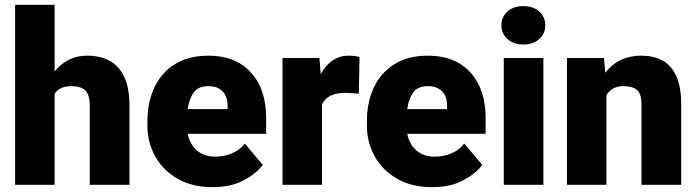

<svg xmlns="http://www.w3.org/2000/svg" viewBox="-20 -770 2903 800"><path d="M207.5 -750V-472.2Q232.4 -503.4 266.6 -520.8Q300.8 -538.1 342.3 -538.1Q394.5 -538.1 434.6 -517.6Q474.6 -497.1 497.1 -450.9Q519.5 -404.8 519.5 -328.1V0H354V-329.1Q354 -377.4 334.2 -394.3Q314.5 -411.1 278.8 -411.1Q252 -411.1 234.9 -402.8Q217.8 -394.5 207.5 -379.4V0H43V-750Z M866.7 9.8Q780.8 9.8 719.7 -25.4Q658.7 -60.5 626.5 -118.9Q594.2 -177.2 594.2 -246.6V-265.1Q594.2 -342.3 622.6 -404.1Q650.9 -465.8 707.8 -502Q764.6 -538.1 849.1 -538.1Q961.4 -538.1 1025.1 -468.3Q1088.9 -398.4 1088.9 -279.3V-212.4H762.2Q771 -168.5 800.8 -142.8Q830.6 -117.2 877.4 -117.2Q911.1 -117.2 943.8 -129.9Q976.6 -142.6 1000 -171.9L1074.7 -83Q1050.3 -48.3 996.6 -19.3Q942.9 9.8 866.7 9.8ZM847.7 -411.1Q805.7 -411.1 786.6 -384Q767.6 -356.9 762.2 -315.4H928.2V-328.1Q928.7 -367.2 907.7 -389.2Q886.7 -411.1 847.7 -411.1Z M1478 -532.2 1475.1 -379.4Q1465.3 -380.4 1448.7 -381.8Q1432.1 -383.3 1420.9 -383.3Q1343.8 -383.3 1321.8 -335V0H1157.2V-528.3H1311L1316.4 -460.9Q1335.9 -497.6 1365.5 -517.8Q1395 -538.1 1432.6 -538.1Q1460 -538.1 1478 -532.2Z M1781.2 9.8Q1695.3 9.8 1634.3 -25.4Q1573.2 -60.5 1541 -118.9Q1508.8 -177.2 1508.8 -246.6V-265.1Q1508.8 -342.3 1537.1 -404.1Q1565.4 -465.8 1622.3 -502Q1679.2 -538.1 1763.7 -538.1Q1876 -538.1 1939.7 -468.3Q2003.4 -398.4 2003.4 -279.3V-212.4H1676.8Q1685.5 -168.5 1715.3 -142.8Q1745.1 -117.2 1792 -117.2Q1825.7 -117.2 1858.4 -129.9Q1891.1 -142.6 1914.6 -171.9L1989.3 -83Q1964.8 -48.3 1911.1 -19.3Q1857.4 9.8 1781.2 9.8ZM1762.2 -411.1Q1720.2 -411.1 1701.2 -384Q1682.1 -356.9 1676.8 -315.4H1842.8V-328.1Q1843.3 -367.2 1822.3 -389.2Q1801.3 -411.1 1762.2 -411.1Z M2069.3 -664.6Q2069.3 -699.7 2094.7 -722.2Q2120.1 -744.6 2160.6 -744.6Q2201.2 -744.6 2226.6 -722.2Q2252 -699.7 2252 -664.6Q2252 -629.4 2226.6 -606.9Q2201.2 -584.5 2160.6 -584.5Q2120.1 -584.5 2094.7 -606.9Q2069.3 -629.4 2069.3 -664.6ZM2244.1 -528.3V0H2079.1V-528.3Z M2578.1 -411.1Q2552.2 -411.1 2534.9 -401.1Q2517.6 -391.1 2506.8 -373.5V0H2342.3V-528.3H2496.6L2502 -466.8Q2557.1 -538.1 2652.3 -538.1Q2701.7 -538.1 2739 -518.6Q2776.4 -499 2797.4 -454.1Q2818.4 -409.2 2818.4 -332.5V0H2652.8V-333Q2652.8 -380.9 2633.3 -396Q2613.8 -411.1 2578.1 -411.1Z"/></svg>

Font: Vazirmatn RD Black
Style: Regular
Weight: 900
Designer: Saber Rastikerdar
Foundry: Saber Rastikerdar
Version: Version 32.102